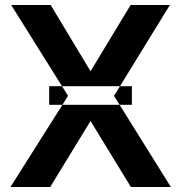

<svg xmlns="http://www.w3.org/2000/svg" viewBox="-20 -750 730 773"><path d="M345 -464 506 -730H664L439 -364L668 3H507L345 -262H344L182 3H22L254 -364L25 -730H184L344 -464ZM511 -403H178V-328H511Z"/></svg>

Font: Sinter Bold
Style: Regular
Weight: 700
Foundry: Adobe & rsms
Version: Version 1.000